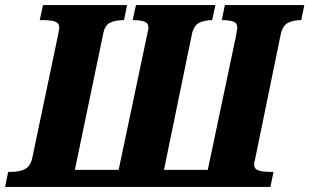

<svg xmlns="http://www.w3.org/2000/svg" viewBox="-43 -734 1215 754"><path d="M-11 -59H2Q35 -59 56 -70.5Q77 -82 84 -115L183 -587Q190 -621 190 -625Q190 -643 174 -649Q158 -655 125 -655H113L126 -714H456L444 -655Q409 -655 388.5 -644.5Q368 -634 362 -600L251 -67H423L534 -594Q540 -620 540 -625Q540 -643 524.5 -649Q509 -655 478 -655L491 -714H803L790 -655H792Q758 -655 737.5 -643.5Q717 -632 710 -597L601 -67H773L884 -594Q889 -622 889 -625Q889 -643 874 -649Q859 -655 827 -655H828L840 -714H1152L1140 -655H1141Q1107 -655 1086.5 -643.5Q1066 -632 1059 -597L959 -110Q955 -98 955 -89Q955 -71 971 -65Q987 -59 1019 -59H1031L1019 0H-23Z"/></svg>

Font: Noto Serif NarrowBlack
Style: Italic
Weight: 900
Width: 4
Italic angle: -12°
Designer: Monotype Design Team
Foundry: Monotype Imaging Inc.
Version: Version 1.001